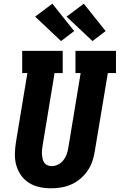

<svg xmlns="http://www.w3.org/2000/svg" viewBox="-20 -1010 647 1038"><path d="M256 8Q224 8 193.5 1.5Q163 -5 137.5 -21Q112 -37 94.5 -61.5Q77 -86 68.5 -115Q60 -144 60.5 -176Q61 -208 66 -240L128 -615H100V-735H319V-615H275L210 -221Q208 -209 207 -197Q206 -185 207 -173.5Q208 -162 210.5 -150.5Q213 -139 219.5 -130Q226 -121 236.5 -116.5Q247 -112 259 -112Q277 -112 294 -120.5Q311 -129 322.5 -143.5Q334 -158 340 -175Q346 -192 349 -209L416 -615H388V-735H607V-615H563L492 -190Q488 -163 478.5 -136Q469 -109 452.5 -85.5Q436 -62 413.5 -43Q391 -24 364.5 -12.5Q338 -1 310.5 3.5Q283 8 256 8ZM480 -788 340 -920 433 -990 551 -842ZM310 -788 170 -920 263 -990 381 -842Z"/></svg>

Font: Iosevka Slab HvExObl
Style: Regular
Weight: 900
Width: 7
Italic angle: -9°
Monospace: yes
Designer: Belleve Invis
Foundry: Belleve Invis
Version: Version 11.1.1; ttfautohint (v1.8.3)